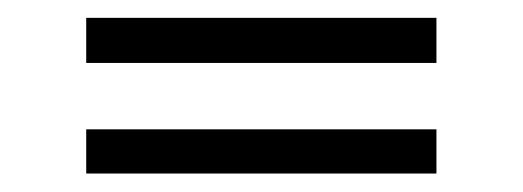

<svg xmlns="http://www.w3.org/2000/svg" viewBox="-20 -299 577 212"><path d="M461.9 -107.4H75.2V-156.2H461.9ZM461.9 -229.5H75.2V-279.3H461.9Z"/></svg>

Font: XB Niloofar
Style: Regular
Weight: 400
Designer: Behnam
Foundry: Irmug
Version: Version 7.201 2008